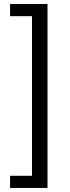

<svg xmlns="http://www.w3.org/2000/svg" viewBox="-20 -782 345 949"><path d="M29.8 147V86.9H138.2V-702.1H29.8V-762.2H214.8V147Z"/></svg>

Font: Post Grotesk Regular
Style: Regular
Weight: 500
Version: 0.900; ttfautohint (v0.96) -l 8 -r 50 -G 200 -x 14 -w "gGD" 